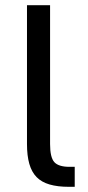

<svg xmlns="http://www.w3.org/2000/svg" viewBox="-20 -720 340 740"><path d="M245 0Q202 0 171 -9Q140 -18 121 -37.5Q102 -57 93 -88.5Q84 -120 84 -165V-700H173V-165Q173 -113 189.5 -95Q206 -77 248 -77H268V0Z"/></svg>

Font: Golos UI VF
Style: Regular
Weight: 400
Designer: A.Korolkova, Vitaly Kuzmin
Foundry: ParaType Ltd
Version: Version 2.000